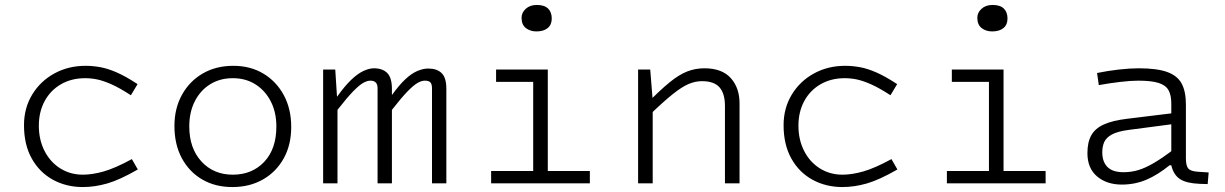

<svg xmlns="http://www.w3.org/2000/svg" viewBox="-20 -741 4952 776"><path d="M324 -425Q269 -425 226.5 -400.5Q184 -376 160.5 -332.5Q137 -289 137 -233Q137 -176 160 -131Q183 -86 223.5 -60.5Q264 -35 315 -35Q353 -35 399 -48Q445 -61 513 -98L537 -56Q464 -14 413.5 0.5Q363 15 315 15Q248 15 194 -14.5Q140 -44 108.5 -100Q77 -156 77 -235Q77 -304 110 -358.5Q143 -413 199.5 -444Q256 -475 326 -475Q355 -475 385.5 -469.5Q416 -464 452.5 -448Q489 -432 536 -401L509 -356Q463 -386 430 -400.5Q397 -415 372.5 -420Q348 -425 324 -425Z M919 15Q850 15 797.5 -15.5Q745 -46 715 -101.5Q685 -157 685 -232Q685 -303 715.5 -358Q746 -413 799.5 -444Q853 -475 923 -475Q992 -475 1044.5 -443.5Q1097 -412 1127 -356.5Q1157 -301 1157 -228Q1157 -155 1126.5 -100.5Q1096 -46 1042.5 -15.5Q989 15 919 15ZM921 -35Q999 -35 1048 -87Q1097 -139 1097 -230Q1097 -287 1074.5 -331Q1052 -375 1012.5 -400Q973 -425 921 -425Q869 -425 829.5 -400.5Q790 -376 767.5 -332Q745 -288 745 -230Q745 -142 794 -88.5Q843 -35 921 -35Z M1335 -460 1342 -351H1343Q1373 -393 1399 -418Q1425 -443 1448.5 -454Q1472 -465 1491 -465Q1526 -465 1545 -446Q1564 -427 1564 -382V-358H1565Q1593 -397 1618 -420.5Q1643 -444 1666.5 -454Q1690 -464 1711 -464Q1746 -464 1765 -445.5Q1784 -427 1784 -382V0H1726V-384Q1726 -401 1719.5 -408Q1713 -415 1697 -415Q1684 -415 1668 -406Q1652 -397 1627.5 -372Q1603 -347 1564 -297V0H1506V-385Q1506 -415 1477 -415Q1464 -415 1448 -406Q1432 -397 1407.5 -372Q1383 -347 1344 -297V0H1286V-460Z M2135 -460H2194V0H2135ZM1985 -460H2168V-410H1985ZM1965 -50H2364V0H1965ZM2148 -614Q2123 -614 2105.5 -627.5Q2088 -641 2088 -669Q2088 -690 2105 -705.5Q2122 -721 2150 -721Q2180 -721 2195 -706.5Q2210 -692 2210 -666Q2210 -641 2193.5 -627.5Q2177 -614 2148 -614Z M2608 -460 2618 -336V-335V0H2559V-460ZM2606 -277 2595 -323Q2648 -377 2686 -408Q2724 -439 2757 -452Q2790 -465 2827 -465Q2898 -465 2933.5 -425.5Q2969 -386 2969 -323V0H2910V-313Q2910 -363 2888 -388Q2866 -413 2817 -413Q2790 -413 2763 -401.5Q2736 -390 2699 -360.5Q2662 -331 2606 -277Z M3394 -425Q3339 -425 3296.5 -400.5Q3254 -376 3230.5 -332.5Q3207 -289 3207 -233Q3207 -176 3230 -131Q3253 -86 3293.5 -60.5Q3334 -35 3385 -35Q3423 -35 3469 -48Q3515 -61 3583 -98L3607 -56Q3534 -14 3483.5 0.5Q3433 15 3385 15Q3318 15 3264 -14.5Q3210 -44 3178.5 -100Q3147 -156 3147 -235Q3147 -304 3180 -358.5Q3213 -413 3269.5 -444Q3326 -475 3396 -475Q3425 -475 3455.5 -469.5Q3486 -464 3522.5 -448Q3559 -432 3606 -401L3579 -356Q3533 -386 3500 -400.5Q3467 -415 3442.5 -420Q3418 -425 3394 -425Z M3977 -460H4036V0H3977ZM3827 -460H4010V-410H3827ZM3807 -50H4206V0H3807ZM3990 -614Q3965 -614 3947.5 -627.5Q3930 -641 3930 -669Q3930 -690 3947 -705.5Q3964 -721 3992 -721Q4022 -721 4037 -706.5Q4052 -692 4052 -666Q4052 -641 4035.5 -627.5Q4019 -614 3990 -614Z M4521 -45Q4552 -45 4580.5 -53.5Q4609 -62 4644 -82.5Q4679 -103 4726 -139L4714 -73H4707Q4659 -34 4613 -14.5Q4567 5 4514 5Q4453 5 4414 -28Q4375 -61 4375 -122Q4375 -166 4390.5 -194Q4406 -222 4441.5 -238Q4477 -254 4536 -261L4740 -286V-242L4542 -216Q4497 -210 4474 -197.5Q4451 -185 4443 -167Q4435 -149 4435 -126Q4435 -87 4456 -66Q4477 -45 4521 -45ZM4773 -102Q4773 -71 4782.5 -60Q4792 -49 4820 -47L4865 -44L4861 3L4829 2Q4776 0 4749.5 -17Q4723 -34 4714 -73V-89V-322Q4714 -357 4702.5 -377Q4691 -397 4662 -406Q4633 -415 4580 -415Q4551 -415 4508 -410Q4465 -405 4421 -397L4414 -446Q4458 -455 4502.5 -460Q4547 -465 4582 -465Q4656 -465 4697.5 -450Q4739 -435 4756 -403Q4773 -371 4773 -319Z"/></svg>

Font: Intel One Mono Light
Style: Regular
Weight: 300
Monospace: yes
Designer: Fred Shallcrass
Foundry: Frere-Jones Type LLC
Version: Version 1.004